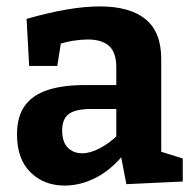

<svg xmlns="http://www.w3.org/2000/svg" viewBox="-20 -566 601 598"><path d="M482.2 -71.2 462.8 -99.4 549.2 -72.4V-0.6L373.6 7.6L355.2 -87.6L364.8 -84.6Q325.4 -36.4 278 -12.2Q230.6 12 181.2 12Q117.2 12 75.1 -29.2Q33 -70.4 33 -146.8Q33 -203.6 57.6 -237.1Q82.2 -270.6 129 -285.8Q175.8 -301 243.2 -301H351.6L342.2 -290.4V-356.4Q342.2 -402.8 319.6 -422.9Q297 -443 253.8 -443Q232.8 -443 208.7 -439.2Q184.6 -435.4 157 -426.8L171.4 -442.4L158.4 -360.6H70.8L62.8 -507.2Q130.6 -526.6 187.3 -536.3Q244 -546 291.2 -546Q384.4 -546 433.3 -506.2Q482.2 -466.4 482.2 -382ZM173.6 -160.6Q173.6 -123.6 191.2 -106.1Q208.8 -88.6 235.6 -88.6Q261.2 -88.6 291.1 -104.3Q321 -120 348.2 -146.8L342.2 -123V-237L352 -226.6H266Q214 -226.6 193.8 -210.6Q173.6 -194.6 173.6 -160.6Z"/></svg>

Font: Bitter Thin
Style: Regular
Weight: 100
Designer: Sol Matas, and Bitter project Authors
Foundry: Sol Matas
Version: Version 2.002